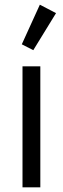

<svg xmlns="http://www.w3.org/2000/svg" viewBox="-20 -799 268 819"><path d="M76 0V-516H152V0ZM122 -585 73 -610 150 -779 219 -743Z"/></svg>

Font: IBM Plex Sans Cond
Style: Regular
Weight: 400
Width: 3
Designer: Mike Abbink, Paul van der Laan, Pieter van Rosmalen
Foundry: Bold Monday
Version: Version 1.3